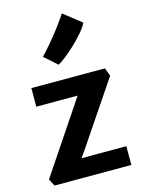

<svg xmlns="http://www.w3.org/2000/svg" viewBox="-134 -991 793 1068"><g transform="rotate(-15 262.5 -457.0)"><path d="M43.5 0 22.5 -40.5 268 -406.5 297 -450H59L59.5 -557H483L500.5 -510L258.5 -151.5L228 -108H486V0ZM239.5 -643.5 166.5 -708.5Q191 -734 220.2 -768.2Q249.5 -802.5 278.2 -840.2Q307 -878 330.5 -914.5L433 -834Q422 -810.5 396.8 -781Q371.5 -751.5 340.8 -722.5Q310 -693.5 282.2 -672Q254.5 -650.5 239.5 -643.5Z"/></g></svg>

Font: Merriweather Sans
Style: Bold
Weight: 700
Designer: Eben Sorkin
Foundry: Eben Sorkin
Version: Version 1.008; ttfautohint (v1.7.19-72a1) -l 8 -r 50 -G 200 